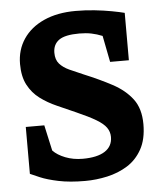

<svg xmlns="http://www.w3.org/2000/svg" viewBox="-51 -712 643 775"><g transform="rotate(-5 271.0 -324.5)"><path d="M263 19Q201 19 155.5 9.5Q110 0 82 -12Q54 -24 43 -29V-219H118L141 -115Q159 -96 191 -83.5Q223 -71 261 -71Q320 -71 351 -91Q382 -111 382 -149Q382 -170 370 -187Q358 -204 329.5 -221Q301 -238 251 -260Q213 -277 175.5 -293.5Q138 -310 108 -332.5Q78 -355 60 -389Q42 -423 42 -474Q42 -531 71.5 -575Q101 -619 155.5 -643.5Q210 -668 284 -668Q323 -668 360.5 -664Q398 -660 430 -654Q462 -648 481 -643V-451H405L384 -558Q362 -567 340 -571.5Q318 -576 291 -576Q233 -576 208.5 -558.5Q184 -541 184 -507Q184 -479 198.5 -462.5Q213 -446 238 -434.5Q263 -423 294 -410Q357 -384 407.5 -357Q458 -330 487.5 -291Q517 -252 517 -189Q517 -128 494.5 -87.5Q472 -47 435 -24Q398 -1 353 9Q308 19 263 19Z"/></g></svg>

Font: Faustina ExtraBold
Style: Regular
Weight: 800
Designer: Alfonso Garcia
Foundry: http://www.omnibus-type.com
Version: Version 1.200